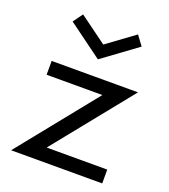

<svg xmlns="http://www.w3.org/2000/svg" viewBox="-144 -901 886 1005"><g transform="rotate(20 299.0 -398.5)"><path d="M34.5 0 384.5 -435H74V-512H555L204.5 -77H542V0ZM298.5 -602.5 106.5 -743.5 145.5 -797 298.5 -685 451.5 -797 491 -743.5Z"/></g></svg>

Font: Spartan Thin Medium
Style: Regular
Weight: 500
Version: Version 1.004